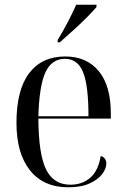

<svg xmlns="http://www.w3.org/2000/svg" viewBox="-20 -786 537 816"><path d="M270 10Q165 10 107.5 -62Q50 -134 50 -264Q50 -404 104 -475Q158 -546 257 -546Q348 -546 399.5 -484Q451 -422 451 -304V-282H143Q144 -130 176 -65.5Q208 -1 279 -1Q330 -1 364 -31Q398 -61 408 -123Q420 -120 426 -111Q432 -102 432 -91Q432 -70 414.5 -46.5Q397 -23 361 -6.5Q325 10 270 10ZM356 -292Q356 -423 333 -479.5Q310 -536 256 -536Q200 -536 173.5 -479.5Q147 -423 143 -292ZM225 -616Q246 -650 267.5 -691Q289 -732 304 -766H390V-756Q376 -739 348.5 -711.5Q321 -684 289.5 -655.5Q258 -627 234 -606H225Z"/></svg>

Font: Noto Serif Display SemiCondensed
Style: Regular
Weight: 400
Width: 4
Designer: Monotype Design Team
Foundry: Monotype Imaging Inc.
Version: Version 2.009